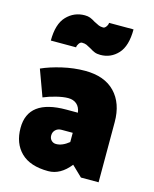

<svg xmlns="http://www.w3.org/2000/svg" viewBox="-116 -837 740 925"><g transform="rotate(15 254.5 -374.5)"><path d="M217 -354Q243 -354 259.5 -340Q276 -326 280 -298H222Q32 -298 32 -156Q32 -79 78 -34Q124 11 214 11Q275 11 323 -50L375 0H463V-300Q463 -394 411 -448Q359 -502 262 -502Q206 -502 148 -488.5Q90 -475 48 -456L96 -325Q124 -337 158.5 -345.5Q193 -354 217 -354ZM225 -198H281V-152Q248 -125 217 -125Q203 -125 193.5 -134.5Q184 -144 184 -159Q184 -176 195.5 -187Q207 -198 225 -198ZM291 -726Q278 -726 268.5 -730Q259 -734 244 -742Q230 -751 218.5 -755.5Q207 -760 191 -760Q138 -760 101 -721.5Q64 -683 64 -600H190Q190 -609 197 -619Q204 -629 212 -629Q226 -629 235 -625Q244 -621 258 -613Q272 -604 283.5 -599.5Q295 -595 312 -595Q364 -595 399.5 -633.5Q435 -672 435 -755H313Q313 -746 306 -736Q299 -726 291 -726Z"/></g></svg>

Font: Catamaran
Style: Regular
Weight: 900
Designer: Pria Ravichandran
Version: Version 1.001;PS 001.000;hotconv 1.0.70;makeotf.lib2.5.58329